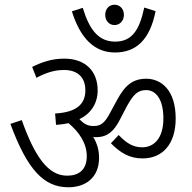

<svg xmlns="http://www.w3.org/2000/svg" viewBox="-20 -880 810 812"><path d="M425 -817C425 -791 443 -774 464 -774C486 -774 504 -791 504 -817C504 -843 487 -860 464 -860C442 -860 425 -843 425 -817ZM638 -833 590 -848C570 -753 538 -704 467 -704C397 -704 358 -754 330 -847L284 -832C320 -717 380 -658 466 -658C556 -658 614 -712 638 -833ZM399 -213C399 -246 390 -275 374 -301C378 -300 382 -300 387 -300C435 -300 462 -326 486 -372L514 -426C543 -479 561 -499 598 -499C640 -499 671 -459 671 -379C671 -296 632 -257 581 -257C542 -257 513 -276 482 -309L449 -274C489 -234 527 -210 583 -210C667 -210 723 -270 723 -379C723 -501 660 -547 599 -547C542 -547 509 -520 475 -457L443 -398C423 -361 406 -347 377 -347C351 -347 336 -355 316 -376C365 -400 393 -443 393 -498C393 -579 341 -632 252 -632C198 -632 157 -617 116 -597L134 -551C174 -572 209 -584 251 -584C306 -584 341 -555 341 -498C341 -439 303 -405 213 -400L217 -352C236 -353 254 -356 270 -359C314 -322 347 -275 347 -219C347 -161 312 -137 264 -137C183 -137 127 -218 72 -372L24 -356C96 -161 166 -88 269 -88C340 -88 399 -127 399 -213Z"/></svg>

Font: Noto Sans Devanagari UI SemiCondensed Light
Style: Regular
Weight: 300
Width: 4
Designer: Jelle Bosma - Monotype Design Team
Foundry: Monotype Imaging Inc.
Version: Version 2.004